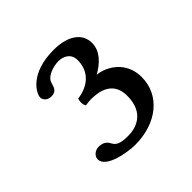

<svg xmlns="http://www.w3.org/2000/svg" viewBox="-100 -776 507 507"><g transform="rotate(-45 153.5 -523.0)"><path d="M186 -624C186 -583 159 -557 115 -551C112 -542 112 -531 117 -524C125 -525 130 -526 137 -526C161 -526 212 -522 212 -465C212 -401 168 -388 139 -388C107 -388 99 -395 93 -406C87 -418 77 -423 63 -423C51 -423 38 -414 38 -401C38 -369 109 -358 135 -358C215 -358 274 -404 274 -473C274 -531 227 -558 194 -561C223 -577 245 -600 245 -629C245 -666 212 -688 160 -688C73 -688 46 -640 46 -623C46 -620 50 -605 69 -605C92 -605 91 -623 96 -634C103 -650 131 -658 148 -658C164 -658 186 -650 186 -624Z"/></g></svg>

Font: Libertinus Serif
Style: Regular
Weight: 400
Designer: Philipp H. Poll, Khaled Hosny
Foundry: Caleb Maclennan
Version: Version 7.050;RELEASE